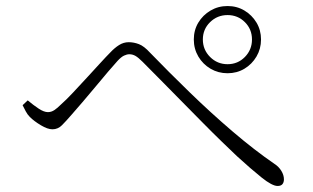

<svg xmlns="http://www.w3.org/2000/svg" viewBox="-20 -695 1040 637"><path d="M623 -564Q623 -595 638 -620Q653 -645 678.5 -660Q704 -675 735 -675Q766 -675 791 -660Q816 -645 831 -620Q846 -595 846 -564Q846 -533 831 -507.5Q816 -482 791 -467Q766 -452 735 -452Q704 -452 678.5 -467Q653 -482 638 -507.5Q623 -533 623 -564ZM653 -564Q653 -530 677 -506Q701 -482 735 -482Q769 -482 792.5 -506Q816 -530 816 -564Q816 -598 792.5 -621.5Q769 -645 735 -645Q701 -645 677 -621.5Q653 -598 653 -564ZM55 -346 72 -362Q91 -346 108.5 -334.5Q126 -323 139 -323Q150 -323 160 -329.5Q170 -336 183 -349Q200 -364 222 -387.5Q244 -411 267.5 -436.5Q291 -462 312 -485Q333 -508 346 -521Q360 -536 375 -545.5Q390 -555 407 -555Q424 -555 441 -548.5Q458 -542 478 -520Q539 -457 609 -389Q679 -321 751.5 -259Q824 -197 891 -151Q905 -142 913.5 -128Q922 -114 922 -100Q922 -90 917 -84Q912 -78 901 -78Q883 -78 848 -106Q813 -134 766 -177Q747 -195 717 -224Q687 -253 652 -288.5Q617 -324 580.5 -361Q544 -398 511 -431.5Q478 -465 453 -490Q439 -504 429.5 -509.5Q420 -515 409 -515Q401 -515 391.5 -510.5Q382 -506 370 -493Q358 -480 338.5 -457Q319 -434 297 -407.5Q275 -381 254 -356.5Q233 -332 218 -315Q199 -293 185.5 -279.5Q172 -266 154 -266Q138 -266 115.5 -279.5Q93 -293 79 -307Q71 -315 65.5 -325.5Q60 -336 55 -346Z"/></svg>

Font: Noto Serif KR
Style: Regular
Weight: 200
Designer: Ryoko NISHIZUKA 西塚涼子 (kana & ideographs); Frank Grießhammer (Latin, Greek & Cyrillic); Wenlong ZHANG 张文龙 (bopomofo); San
Foundry: Adobe
Version: Version 2.001;hotconv 1.1.0;makeotfexe 2.6.0